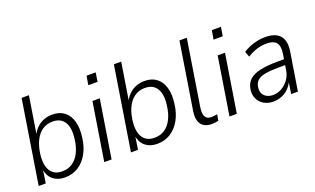

<svg xmlns="http://www.w3.org/2000/svg" viewBox="-77 -1112 2509 1527"><g transform="rotate(-20 1178.0 -348.5)"><path d="M264 8Q205 8 166 -23Q127 -54 117 -114H120L103 0H43L155 -705H217L165 -378H159Q177 -418 204 -444.5Q231 -471 264.5 -484Q298 -497 338 -497Q399 -497 439 -466Q479 -435 495 -378Q511 -321 500 -243Q491 -168 459 -111Q427 -54 377.5 -23Q328 8 264 8ZM261 -45Q310 -45 347 -69.5Q384 -94 407.5 -140.5Q431 -187 439 -251Q452 -344 421 -394Q390 -444 321 -444Q272 -444 235 -419Q198 -394 174.5 -348Q151 -302 142 -237Q130 -144 161 -94.5Q192 -45 261 -45Z M688 -618 701 -694H778L766 -618ZM598 0 676 -489H738L660 0Z M1045 8Q986 8 947 -23Q908 -54 898 -114H901L884 0H824L936 -705H998L946 -378H940Q958 -418 985 -444.5Q1012 -471 1045.5 -484Q1079 -497 1119 -497Q1180 -497 1220 -466Q1260 -435 1276 -378Q1292 -321 1281 -243Q1272 -168 1240 -111Q1208 -54 1158.5 -23Q1109 8 1045 8ZM1042 -45Q1091 -45 1128 -69.5Q1165 -94 1188.5 -140.5Q1212 -187 1220 -251Q1233 -344 1202 -394Q1171 -444 1102 -444Q1053 -444 1016 -419Q979 -394 955.5 -348Q932 -302 923 -237Q911 -144 942 -94.5Q973 -45 1042 -45Z M1506 8Q1444 8 1417 -30.5Q1390 -69 1401 -139L1491 -705H1553L1464 -143Q1460 -115 1463.5 -92.5Q1467 -70 1481.5 -57.5Q1496 -45 1524 -45Q1536 -45 1549 -47Q1562 -49 1572 -51L1563 1Q1547 5 1533.5 6.5Q1520 8 1506 8Z M1748 -618 1761 -694H1838L1826 -618ZM1658 0 1736 -489H1798L1720 0Z M2029 8Q1983 8 1949 -12Q1915 -32 1899 -66Q1883 -100 1888 -141Q1895 -193 1926.5 -223Q1958 -253 2018.5 -266.5Q2079 -280 2171 -280H2232L2225 -233H2171Q2094 -233 2047.5 -225Q2001 -217 1978.5 -196.5Q1956 -176 1951 -139Q1945 -94 1972 -68Q1999 -42 2043 -42Q2081 -42 2115.5 -61Q2150 -80 2175.5 -114.5Q2201 -149 2208 -196L2228 -324Q2238 -387 2214.5 -416Q2191 -445 2132 -445Q2092 -445 2052 -433Q2012 -421 1968 -394L1951 -441Q1979 -459 2010.5 -471.5Q2042 -484 2075 -490.5Q2108 -497 2140 -497Q2197 -497 2233 -477.5Q2269 -458 2283.5 -418.5Q2298 -379 2288 -319L2237 0H2180L2197 -111H2202Q2186 -72 2159.5 -45.5Q2133 -19 2099.5 -5.5Q2066 8 2029 8Z"/></g></svg>

Font: Nunito Sans 10pt SemiCondensed Light
Style: Italic
Weight: 300
Width: 4
Italic angle: -9°
Designer: Vernon Adams
Foundry: Vernon Adams
Version: Version 3.101;gftools[0.9.27]